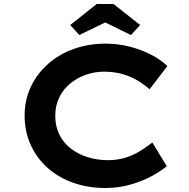

<svg xmlns="http://www.w3.org/2000/svg" viewBox="-20 -929 946 959"><path d="M506 10Q421 10 347.5 -15.5Q274 -41 219 -89.5Q164 -138 133.5 -205Q103 -272 103 -352Q103 -430 134 -495.5Q165 -561 220.5 -610Q276 -659 349.5 -685Q423 -711 508 -711Q570 -711 628 -696Q686 -681 734.5 -656Q783 -631 816 -599L727 -483Q699 -508 665 -528Q631 -548 590 -559.5Q549 -571 499 -571Q453 -571 410 -556Q367 -541 332 -513Q297 -485 276.5 -443.5Q256 -402 256 -351Q256 -298 277 -256Q298 -214 335 -186Q372 -158 419.5 -143.5Q467 -129 519 -129Q569 -129 610 -142.5Q651 -156 683.5 -177Q716 -198 741 -217L813 -99Q785 -75 738 -49.5Q691 -24 631.5 -7Q572 10 506 10ZM376 -754 331 -804 463 -909H547L680 -804L634 -754L491 -824H520Z"/></svg>

Font: Lexend Peta SemiBold
Style: Regular
Weight: 600
Designer: Bonnie Shaver-Troup, Thomas Jockin
Foundry: Lexend
Version: Version 1.007